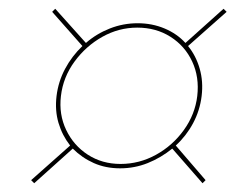

<svg xmlns="http://www.w3.org/2000/svg" viewBox="-20 -554 563 438"><path d="M109 -335Q113 -368 128.5 -397Q144 -426 168 -449L99 -527L106 -534L176 -456Q200 -477 230.5 -489Q261 -501 294 -501Q327 -501 355.5 -489Q384 -477 403 -456L490 -534L497 -527L409 -449Q427 -427 435.5 -397.5Q444 -368 440 -335Q436 -302 420.5 -273Q405 -244 381 -222L449 -143L442 -136L373 -215Q347 -194 317 -182Q287 -170 254 -170Q221 -170 194 -182Q167 -194 146 -215L58 -136L51 -143L140 -222Q122 -245 113.5 -273.5Q105 -302 109 -335ZM119 -335Q114 -293 131 -257.5Q148 -222 180.5 -201Q213 -180 255 -180Q298 -180 336 -201Q374 -222 399.5 -257.5Q425 -293 430 -335Q435 -378 418.5 -413.5Q402 -449 369 -470Q336 -491 293 -491Q251 -491 213.5 -470Q176 -449 150 -413.5Q124 -378 119 -335Z"/></svg>

Font: Aleo Thin
Style: Italic
Weight: 250
Italic angle: -7°
Designer: Alessio Laiso
Foundry: Alessio Laiso
Version: Version 2.001;gftools[0.9.29]